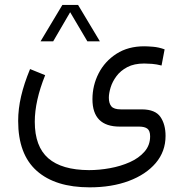

<svg xmlns="http://www.w3.org/2000/svg" viewBox="-20 -532 761 795"><path d="M238.3 -511.7H303.2L393.6 -360.8H341.8L270.5 -481.4L200.2 -360.8H147.9ZM167 -220.7Q124 -113.8 124 -27.8Q124 74.7 179.9 123.3Q235.8 171.9 348.6 172.4Q391.1 172.4 435.5 164.3Q480 156.2 517.6 139.4Q555.2 122.6 578.4 95.9Q601.6 69.3 601.6 32.7Q601.6 9.3 590.1 0.7Q578.6 -7.8 555.7 -7.8H475.6Q362.8 -7.8 362.8 -121.1Q362.8 -178.2 388.4 -228.3Q414.1 -278.3 462.2 -309.3Q510.3 -340.3 577.1 -340.3Q590.3 -340.3 614 -338.4Q637.7 -336.4 661.6 -327.6L648.9 -260.7Q628.4 -266.1 609.4 -267.6Q590.3 -269 577.1 -269Q535.6 -269 507.3 -254.2Q479 -239.3 462.2 -216.6Q445.3 -193.8 438 -169.7Q430.7 -145.5 430.7 -127.4Q430.7 -104 441.2 -91.6Q451.7 -79.1 480.5 -79.1H568.4Q623 -78.6 644.3 -47.9Q665.5 -17.1 665.5 30.8Q665.5 95.2 624.8 143.1Q584 190.9 513.2 217.3Q442.4 243.7 351.1 243.7Q209 243.7 132.1 175.3Q55.2 106.9 55.2 -31.2Q55.2 -81.1 67.4 -133.5Q79.6 -186 104.5 -246.1Z"/></svg>

Font: Vazir Light WOL-UI
Style: Light-WOL-UI
Weight: 300
Designer: Saber Rastikerdar
Foundry: Saber Rastikerdar
Version: Version 30.1.0